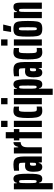

<svg xmlns="http://www.w3.org/2000/svg" viewBox="1240 -2023 981 3501"><g transform="rotate(-90 1730.5 -272.5)"><path d="M29 -510H137L141 -454H148Q151 -486 172 -502Q193 -518 217 -518Q256 -518 276 -496Q296 -474 304.5 -418.5Q313 -363 313 -254Q313 -149 306.5 -95Q300 -41 280 -16.5Q260 8 219 8Q187 8 169.5 -9Q152 -26 149 -53H142V198H29ZM199 -255Q199 -335 197.5 -365.5Q196 -396 191 -405Q186 -414 172 -414Q160 -414 154.5 -409Q149 -404 146 -387Q143 -372 142.5 -336Q142 -300 142 -252Q142 -209 142.5 -175.5Q143 -142 146 -127Q149 -108 155 -101.5Q161 -95 173 -95Q186 -95 191 -104Q196 -113 197.5 -144Q199 -175 199 -255Z M349 -149Q349 -235 373.5 -271Q398 -307 458 -307Q470 -307 514 -303V-333Q514 -376 510.5 -392.5Q507 -409 494.5 -414Q482 -419 450 -419Q398 -419 368 -415V-507Q428 -518 486 -518Q539 -518 569.5 -500.5Q600 -483 614 -440.5Q628 -398 628 -322V0H520L516 -57H509Q506 -26 486.5 -9Q467 8 439 8Q386 8 367.5 -29.5Q349 -67 349 -149ZM512 -131Q514 -146 514 -188V-217H492Q473 -217 466 -205Q459 -193 459 -157Q459 -128 463.5 -116.5Q468 -105 483 -105Q496 -105 503.5 -110.5Q511 -116 512 -131Z M683 -510H791L795 -431H803Q815 -479 835.5 -498.5Q856 -518 889 -518V-386Q846 -386 821 -358.5Q796 -331 796 -262V0H683Z M959 0V-411H921V-510H959V-658H1072V-510H1128V-411H1072V0Z M1165 -626V-743H1278V-626ZM1165 0V-510H1278V0Z M1329 -255Q1329 -358 1341 -414.5Q1353 -471 1381 -494.5Q1409 -518 1459 -518Q1500 -518 1537 -508V-416Q1521 -419 1494 -419Q1469 -419 1459.5 -410.5Q1450 -402 1446 -369Q1442 -336 1442 -255Q1442 -173 1446 -140Q1450 -107 1460 -99Q1470 -91 1495 -91Q1519 -91 1538 -94V-3Q1497 8 1459 8Q1406 8 1378 -18.5Q1350 -45 1339.5 -100.5Q1329 -156 1329 -255Z M1580 -626V-743H1693V-626ZM1580 0V-510H1693V0Z M1751 -510H1859L1863 -454H1870Q1873 -486 1894 -502Q1915 -518 1939 -518Q1978 -518 1998 -496Q2018 -474 2026.5 -418.5Q2035 -363 2035 -254Q2035 -149 2028.5 -95Q2022 -41 2002 -16.5Q1982 8 1941 8Q1909 8 1891.5 -9Q1874 -26 1871 -53H1864V198H1751ZM1921 -255Q1921 -335 1919.5 -365.5Q1918 -396 1913 -405Q1908 -414 1894 -414Q1882 -414 1876.5 -409Q1871 -404 1868 -387Q1865 -372 1864.5 -336Q1864 -300 1864 -252Q1864 -209 1864.5 -175.5Q1865 -142 1868 -127Q1871 -108 1877 -101.5Q1883 -95 1895 -95Q1908 -95 1913 -104Q1918 -113 1919.5 -144Q1921 -175 1921 -255Z M2071 -149Q2071 -235 2095.5 -271Q2120 -307 2180 -307Q2192 -307 2236 -303V-333Q2236 -376 2232.5 -392.5Q2229 -409 2216.5 -414Q2204 -419 2172 -419Q2120 -419 2090 -415V-507Q2150 -518 2208 -518Q2261 -518 2291.5 -500.5Q2322 -483 2336 -440.5Q2350 -398 2350 -322V0H2242L2238 -57H2231Q2228 -26 2208.5 -9Q2189 8 2161 8Q2108 8 2089.5 -29.5Q2071 -67 2071 -149ZM2234 -131Q2236 -146 2236 -188V-217H2214Q2195 -217 2188 -205Q2181 -193 2181 -157Q2181 -128 2185.5 -116.5Q2190 -105 2205 -105Q2218 -105 2225.5 -110.5Q2233 -116 2234 -131Z M2398 -255Q2398 -358 2410 -414.5Q2422 -471 2450 -494.5Q2478 -518 2528 -518Q2569 -518 2606 -508V-416Q2590 -419 2563 -419Q2538 -419 2528.5 -410.5Q2519 -402 2515 -369Q2511 -336 2511 -255Q2511 -173 2515 -140Q2519 -107 2529 -99Q2539 -91 2564 -91Q2588 -91 2607 -94V-3Q2566 8 2528 8Q2475 8 2447 -18.5Q2419 -45 2408.5 -100.5Q2398 -156 2398 -255Z M2649 -626V-743H2762V-626ZM2649 0V-510H2762V0Z M2813 -255Q2813 -369 2822.5 -422Q2832 -475 2861.5 -496.5Q2891 -518 2956 -518Q3021 -518 3050.5 -496.5Q3080 -475 3089.5 -422Q3099 -369 3099 -255Q3099 -141 3089.5 -88Q3080 -35 3050.5 -13.5Q3021 8 2956 8Q2891 8 2861.5 -13.5Q2832 -35 2822.5 -88Q2813 -141 2813 -255ZM2985 -255Q2985 -340 2983 -372Q2981 -404 2975 -411.5Q2969 -419 2953 -419Q2941 -419 2935.5 -409Q2930 -399 2928.5 -366.5Q2927 -334 2927 -255Q2927 -173 2929 -141Q2931 -109 2936.5 -100Q2942 -91 2956 -91Q2970 -91 2975.5 -100Q2981 -109 2983 -141Q2985 -173 2985 -255ZM2899 -561V-566L2921 -705H3033V-700L2999 -561Z M3150 -510H3258L3262 -453H3270Q3284 -518 3353 -518Q3388 -518 3405 -503Q3422 -488 3428 -454Q3434 -420 3434 -354V0H3321V-283Q3321 -351 3319.5 -376.5Q3318 -402 3312.5 -409Q3307 -416 3292 -416Q3277 -416 3271.5 -405Q3266 -394 3264.5 -362Q3263 -330 3263 -246V0H3150Z"/></g></svg>

Font: Saira Ultra Condensed ExtraBold
Style: Regular
Weight: 800
Width: 1
Designer: Hector Gatti with collaboration of the Omnibus-Type team
Foundry: Omnibus-Type
Version: Version 1.001; ttfautohint (v1.8)